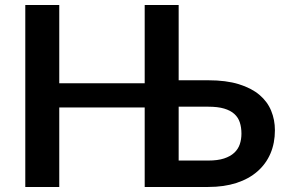

<svg xmlns="http://www.w3.org/2000/svg" viewBox="-20 -743 1134 763"><path d="M690 -424H808Q878.5 -424 928.8 -408.5Q979 -393 1010.8 -366.2Q1042.5 -339.5 1057.5 -303.2Q1072.5 -267 1072.5 -225.5Q1072.5 -174.5 1054.8 -133Q1037 -91.5 1003 -61.8Q969 -32 919.8 -16Q870.5 0 807.5 0H555V-316H215.5V0H80.5V-723H215.5V-412H555V-723H690ZM690 -319V-105H807.5Q845 -105 870.2 -113.2Q895.5 -121.5 911 -136Q926.5 -150.5 933 -170Q939.5 -189.5 939.5 -212Q939.5 -236.5 933 -256.5Q926.5 -276.5 911.2 -290.2Q896 -304 870.8 -311.5Q845.5 -319 808 -319Z"/></svg>

Font: Lato
Style: Bold
Weight: 700
Designer: Lukasz Dziedzic
Foundry: tyPoland Lukasz Dziedzic
Version: Version 2.007; 2014-02-27